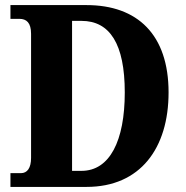

<svg xmlns="http://www.w3.org/2000/svg" viewBox="-20 -734 729 754"><path d="M21 0H320C531 0 642 -152 642 -371C642 -598 520 -714 320 -714H21V-660H56C84 -660 102 -645 102 -601V-114C102 -74 87 -54 62 -54H21ZM300 -63H263V-652H300C411 -652 470 -562 470 -371C470 -181 411 -63 300 -63Z"/></svg>

Font: Noto Serif Devanagari Condensed ExtraBold
Style: Regular
Weight: 800
Width: 3
Designer: Universal Thirst, Indian Type Foundry and the Monotype Design Team
Foundry: Monotype Imaging Inc.
Version: Version 2.004